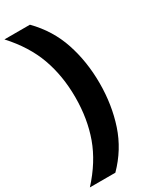

<svg xmlns="http://www.w3.org/2000/svg" viewBox="-298 -871 932 1155"><g transform="rotate(-30 168.0 -294.0)"><path d="M-42.5 220Q63 104.5 108 -20.2Q153 -145 153 -294Q153 -443 108 -567.8Q63 -692.5 -42.5 -808H134.5Q235 -706 278.5 -575Q322 -444 322 -294Q322 -144 278.5 -13Q235 118 134.5 220Z"/></g></svg>

Font: Encode Sans SemiExpanded SemiExpanded
Style: Bold
Weight: 700
Width: 6
Designer: Multiple Designers
Foundry: Impallari Type
Version: Version 3.000; ttfautohint (v1.8.3) -l 8 -r 50 -G 200 -x 14 